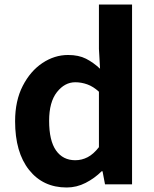

<svg xmlns="http://www.w3.org/2000/svg" viewBox="-20 -818 684 852"><path d="M276 14Q171 14 109 -64Q47 -142 47 -280Q47 -371 81 -437Q115 -503 168.5 -538.5Q222 -574 282 -574Q329 -574 361.5 -557.5Q394 -541 424 -513L419 -601V-798H566V0H446L435 -58H431Q400 -27 360 -6.5Q320 14 276 14ZM314 -107Q343 -107 369 -120.5Q395 -134 419 -165V-411Q394 -434 367.5 -443.5Q341 -453 314 -453Q267 -453 232.5 -409Q198 -365 198 -282Q198 -194 228.5 -150.5Q259 -107 314 -107Z"/></svg>

Font: Source Han Sans
Style: Bold
Weight: 700
Designer: Ryoko NISHIZUKA Ë•øÂ°öÊ∂ºÂ≠ê (kana, bopomofo & ideographs); Paul D. Hunt (Latin, Greek & Cyrillic); Sandoll Communicatio
Foundry: Adobe
Version: Version 2.004;hotconv 1.0.118;makeotfexe 2.5.65603